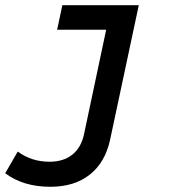

<svg xmlns="http://www.w3.org/2000/svg" viewBox="-64 -494 664 736"><path d="M129 222Q25 222 -44 170L4 87Q57 126 126 126Q179 126 213 99Q247 72 258 21L343 -380H155L175 -474H468L358 42Q339 129 280 175.5Q221 222 129 222Z"/></svg>

Font: Sometype Mono SemiBold
Style: Italic
Weight: 600
Italic angle: -12°
Designer: Ryoichi Tsunekawa
Foundry: Dharma Type
Version: Version 1.001